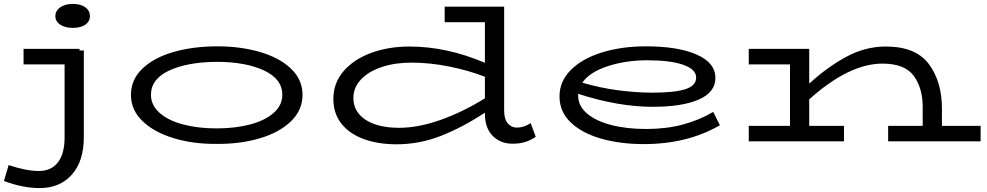

<svg xmlns="http://www.w3.org/2000/svg" viewBox="-48 -720 5025 978"><path d="M410 -638Q410 -611 387 -594.5Q364 -578 323 -578Q283 -578 258.5 -594.5Q234 -611 234 -638Q234 -665 258.5 -682.5Q283 -700 323 -700Q363 -700 386.5 -683Q410 -666 410 -638ZM357 -463H379V-22Q379 101 318 169.5Q257 238 154 238Q69 238 -28 202L-4 121Q86 151 150 151Q213 151 247 107Q281 63 281 -20V-392H72V-471H357Z M619 -237Q619 -315 678 -371Q737 -427 837 -455.5Q937 -484 1059 -484Q1178 -484 1277 -455Q1376 -426 1434.5 -370Q1493 -314 1493 -237Q1493 -160 1435 -103Q1377 -46 1277 -16Q1177 14 1055 13Q935 14 835.5 -16.5Q736 -47 677.5 -103.5Q619 -160 619 -237ZM1390 -237Q1390 -318 1296 -361.5Q1202 -405 1055 -405Q908 -404 814.5 -361Q721 -318 721 -237Q721 -184 765 -145Q809 -106 885 -86Q961 -66 1055 -66Q1150 -66 1226 -86Q1302 -106 1346 -145Q1390 -184 1390 -237Z M2681 -23Q2656 -6 2628 3Q2600 12 2563 12Q2501 12 2461.5 -28Q2422 -68 2422 -141V-146Q2306 -70 2197 -27.5Q2088 15 1972 15Q1877 15 1804 -12Q1731 -39 1690.5 -91Q1650 -143 1650 -216Q1650 -297 1702 -357.5Q1754 -418 1842.5 -450.5Q1931 -483 2037 -483Q2228 -483 2422 -400V-607H2217V-686H2520V-157Q2520 -113 2538.5 -91.5Q2557 -70 2585 -70Q2621 -70 2655 -93ZM2422 -219V-329Q2340 -361 2241 -381Q2142 -401 2048 -401Q1963 -401 1896 -378.5Q1829 -356 1790.5 -315Q1752 -274 1752 -221Q1752 -151 1814 -110Q1876 -69 1986 -69Q2081 -69 2194 -108.5Q2307 -148 2422 -219Z M3619 -82Q3453 14 3231 14Q3111 14 3013.5 -14Q2916 -42 2859 -96.5Q2802 -151 2802 -229Q2802 -306 2860 -364Q2918 -422 3018.5 -453Q3119 -484 3242 -484Q3406 -484 3501 -442Q3596 -400 3596 -323Q3596 -250 3511.5 -213Q3427 -176 3275 -176Q3102 -176 2897 -242V-232Q2897 -181 2941.5 -142.5Q2986 -104 3064.5 -83.5Q3143 -63 3243 -63Q3346 -63 3430 -85.5Q3514 -108 3585 -150ZM2918 -299Q3005 -273 3098 -260.5Q3191 -248 3276 -248Q3387 -248 3442.5 -265.5Q3498 -283 3498 -325Q3498 -367 3432 -390Q3366 -413 3250 -413Q3140 -413 3048 -383Q2956 -353 2918 -299Z M4947 -79V0H4476V-79H4652V-175Q4652 -271 4606.5 -333.5Q4561 -396 4447 -396Q4277 -396 4074 -214V-79H4251V0H3766V-79H3976V-392H3766V-471H4074V-294Q4163 -376 4260.5 -429.5Q4358 -483 4464 -483Q4617 -483 4683.5 -393.5Q4750 -304 4750 -167V-79Z"/></svg>

Font: BioRhyme Expanded
Style: Regular
Weight: 400
Width: 7
Designer: Aoife Mooney
Foundry: Aoife Mooney Type
Version: Version 1.000